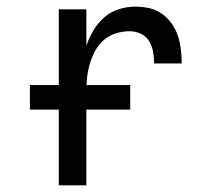

<svg xmlns="http://www.w3.org/2000/svg" viewBox="-20 -558 640 578"><path d="M157 0V-530H240V-420Q248 -444 261 -466Q274 -488 293 -505Q312 -522 337 -530Q362 -538 387 -538Q408 -538 429 -533.5Q450 -529 467 -517Q484 -505 496.5 -487.5Q509 -470 515.5 -450Q522 -430 524.5 -409Q527 -388 527 -367H444Q444 -384 441 -401.5Q438 -419 429 -434Q420 -449 404 -456.5Q388 -464 370 -464Q349 -464 328.5 -457.5Q308 -451 292 -437Q276 -423 266 -404Q256 -385 250 -364.5Q244 -344 242 -323Q240 -302 240 -281V0ZM70 -228V-302H372V-228Z"/></svg>

Font: Iosevka Curly Extended
Style: Regular
Weight: 400
Width: 7
Monospace: yes
Designer: Belleve Invis
Foundry: Belleve Invis
Version: Version 11.1.0; ttfautohint (v1.8.3)